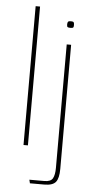

<svg xmlns="http://www.w3.org/2000/svg" viewBox="-56 -664 427 868"><g transform="rotate(5 157.5 -230.0)"><path d="M70 -630H90V0H70ZM114 170 110 154H178Q207 154 216 138Q225 122 225 90V-470H245V93Q245 136 231 153Q217 170 179 170ZM235 -546Q225 -546 222 -548.5Q219 -551 219 -560Q219 -569 222 -572.5Q225 -576 235 -576Q245 -576 247.5 -572.5Q250 -569 250 -560Q250 -551 247.5 -548.5Q245 -546 235 -546Z"/></g></svg>

Font: Smooch Sans Thin
Style: Regular
Weight: 100
Designer: Robert E. Leuschke
Foundry: Robert E. Leuschke
Version: Version 1.010